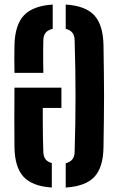

<svg xmlns="http://www.w3.org/2000/svg" viewBox="-20 -828 527 856"><path d="M44.5 -172Q43.7 -238.5 43.9 -299.4Q44 -360.3 44.5 -437H253.8V-346.7H170.7Q170.7 -311.6 170.8 -279.4Q170.8 -247.2 171.4 -215.4Q172.1 -183.7 173.2 -149.5Q174.2 -129.6 183.2 -117.8Q192.2 -106 211 -101V8.1Q123.3 2.2 84.6 -40.3Q45.9 -82.7 44.5 -172ZM273 8.1V-100.1Q292.6 -105.2 302.4 -117.4Q312.2 -129.6 312.7 -149.5Q314.7 -213.7 315.7 -275.8Q316.7 -337.8 316.7 -399.6Q316.7 -461.3 315.7 -523.4Q314.7 -585.6 312.7 -649.4Q312.2 -670 302.4 -682.4Q292.6 -694.8 273 -699.4V-807.7Q361.3 -802.1 400.5 -759.6Q439.6 -717.1 441.4 -626.8Q442.4 -565.5 443.1 -509.6Q443.9 -453.7 443.9 -399.6Q443.9 -345.4 443.1 -289.1Q442.4 -232.8 441.4 -171.2Q440.1 -81.7 400.9 -39.6Q361.7 2.5 273 8.1ZM44.6 -503.1Q44 -537.1 43.9 -565.2Q43.7 -593.3 44.5 -626.8Q46.7 -717 86.7 -759.6Q126.7 -802.1 215 -807.7V-699.4Q194.2 -694.8 183.9 -682.4Q173.7 -670.1 173.2 -649.4Q172.7 -628.7 172.5 -602.5Q172.3 -576.3 172.6 -550.1Q172.8 -523.9 173.3 -503.1Z"/></svg>

Font: Big Shoulders Stencil Text SC Thin
Style: Regular
Weight: 100
Designer: Patric King
Foundry: XO Type Co
Version: Version 2.001